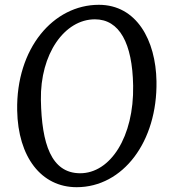

<svg xmlns="http://www.w3.org/2000/svg" viewBox="-20 -777 717 807"><path d="M302.2 9.8C496.6 9.8 642.1 -181.2 637.7 -435.5C634.8 -607.9 554.2 -756.8 395.5 -756.8C204.1 -756.8 47.4 -573.7 52.2 -313C55.7 -117.2 153.3 9.8 302.2 9.8ZM315.9 -48.8C195.3 -49.8 155.3 -172.4 151.9 -356.4C148.4 -550.8 251.5 -695.8 378.9 -695.8C481.9 -695.8 536.6 -595.7 539.6 -417C543.5 -202.1 443.8 -47.9 315.9 -48.8Z"/></svg>

Font: Merriweather
Style: Italic
Weight: 400
Italic angle: -7.5°
Designer: Eben Sorkin
Foundry: Eben Sorkin
Version: Version 1.001